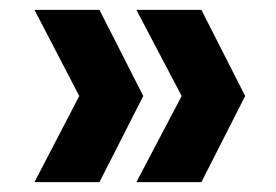

<svg xmlns="http://www.w3.org/2000/svg" viewBox="-20 -490 561 390"><path d="M50 -120H182L271 -295L182 -470H50L141 -295ZM349 -295 257 -120H389L478 -295L389 -470H257Z"/></svg>

Font: Poppins SemiBold
Style: Regular
Weight: 600
Designer: Ninad Kale (Devanagari), Jonny Pinhorn (Latin)
Foundry: Indian Type Foundry
Version: 4.004